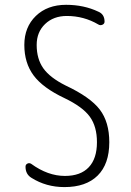

<svg xmlns="http://www.w3.org/2000/svg" viewBox="-20 -760 540 790"><path d="M245.1 -356.4Q156.2 -398.4 118.2 -449.7Q80.1 -501 80.1 -575.2Q80.1 -648.4 127.4 -694.3Q174.8 -740.2 252 -740.2Q325.2 -740.2 384.8 -711.9Q410.2 -701.2 410.2 -670.9Q410.2 -662.1 401.4 -658.2Q392.6 -654.3 384.8 -659.2Q325.2 -694.3 254.9 -694.3Q200.2 -694.3 165.5 -661.1Q130.9 -627.9 130.9 -575.2Q130.9 -517.6 158.2 -479Q185.5 -440.4 250 -408.2Q351.6 -360.4 390.6 -309.1Q429.7 -257.8 429.7 -174.8Q429.7 -85 381.8 -37.6Q334 9.8 245.1 9.8Q169.9 9.8 109.4 -28.3Q85 -43 85 -74.2Q85 -83 92.8 -86.9Q100.6 -90.8 108.4 -85.9Q176.8 -36.1 247.1 -36.1Q311.5 -36.1 345.2 -71.8Q378.9 -107.4 378.9 -174.8Q378.9 -239.3 349.6 -279.8Q320.3 -320.3 245.1 -356.4Z"/></svg>

Font: Rounded-L Mgen+ 1m light
Style: Regular
Weight: 200
Designer: [Source Han Sans]
Ryoko NISHIZUKA  (kana & ideographs); Paul D. Hunt (Latin, Greek & Cyrillic); Wenlong ZHANG  (bopomofo
Version: Version 1.059.20150602